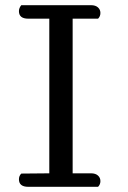

<svg xmlns="http://www.w3.org/2000/svg" viewBox="-20 -720 494 740"><path d="M358 0H89Q53 0 53 -29Q53 -42 62 -51L170 -52V-648H89Q53 -648 53 -677Q53 -689 62 -700H331Q348 -700 357.5 -691.5Q367 -683 367 -670Q367 -657 358 -648H260V-52H331Q348 -52 357.5 -43.5Q367 -35 367 -22Q367 -9 358 0Z"/></svg>

Font: Sofia
Style: Regular
Weight: 400
Designer: Paula Nazal and Daniel Hernndez
Foundry: Paula Nazal, Daniel Hernndez
Version: Version 1.001